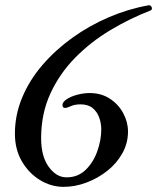

<svg xmlns="http://www.w3.org/2000/svg" viewBox="-20 -714 611 747"><path d="M223 -305Q223 -317 239.5 -328Q256 -339 281 -345.5Q306 -352 329 -352Q374 -352 407.5 -330Q441 -308 459.5 -273.5Q478 -239 478 -202Q478 -157 456 -117.5Q434 -78 397 -49Q360 -20 316 -3.5Q272 13 227 13Q179 13 135.5 -13.5Q92 -40 65 -86.5Q38 -133 38 -194Q38 -267 66.5 -335Q95 -403 145.5 -461.5Q196 -520 261.5 -567Q327 -614 402.5 -646.5Q478 -679 556 -693Q562 -695 566.5 -691Q571 -687 571 -681Q571 -675 565 -673Q485 -642 409 -596.5Q333 -551 272.5 -489.5Q212 -428 176 -350Q140 -272 140 -176Q140 -106 169.5 -65Q199 -24 239 -24Q283 -24 313 -53Q343 -82 358.5 -125.5Q374 -169 374 -211Q374 -234 366 -256.5Q358 -279 340.5 -293.5Q323 -308 293 -308Q271 -308 255.5 -301Q240 -294 234 -294Q223 -294 223 -305Z"/></svg>

Font: Sedan
Style: Italic
Weight: 400
Italic angle: -13.8°
Designer: Sebastian Salazar
Foundry: Sebastian Salazar
Version: Version 1.100; ttfautohint (v1.8.4.7-5d5b)